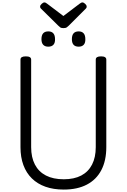

<svg xmlns="http://www.w3.org/2000/svg" viewBox="-20 -1545 1047 1584"><path d="M506 19Q421 19 355 -4.5Q289 -28 243 -73Q197 -118 173 -183Q149 -248 149 -331V-1053Q149 -1067 160 -1073.5Q171 -1080 193 -1080Q215 -1080 226 -1073.5Q237 -1067 237 -1053V-331Q237 -247 268 -187.5Q299 -128 359 -97Q419 -66 506 -66Q592 -66 650.5 -97Q709 -128 739.5 -187.5Q770 -247 770 -331V-1053Q770 -1067 781 -1073.5Q792 -1080 814 -1080Q857 -1080 857 -1053V-331Q857 -220 816 -141.5Q775 -63 696.5 -22Q618 19 506 19ZM378 -1160Q351 -1160 336.5 -1175.5Q322 -1191 322 -1222Q322 -1254 336 -1270Q350 -1286 379 -1286Q406 -1286 420 -1270Q434 -1254 434 -1222Q435 -1191 420.5 -1175.5Q406 -1160 378 -1160ZM629 -1160Q601 -1160 587 -1175.5Q573 -1191 573 -1222Q573 -1254 587 -1270Q601 -1286 629 -1286Q656 -1286 670 -1270Q684 -1254 684 -1222Q685 -1191 670.5 -1175.5Q656 -1160 629 -1160ZM660 -1525Q670 -1525 682.5 -1513.5Q695 -1502 695 -1491Q695 -1489 694.5 -1485Q694 -1481 689 -1475L547 -1333Q540 -1327 531.5 -1320Q523 -1313 503 -1313Q484 -1313 476 -1320Q468 -1327 461 -1333L317 -1475Q312 -1481 311.5 -1485Q311 -1489 311 -1491Q311 -1502 324 -1513.5Q337 -1525 346 -1525Q353 -1525 358.5 -1521.5Q364 -1518 371 -1513L503 -1413L635 -1513Q643 -1518 648 -1521.5Q653 -1525 660 -1525Z"/></svg>

Font: Playwrite AR
Style: Regular
Weight: 400
Designer: Veronika Burian, José Scaglione
Foundry: TypeTogether
Version: Version 1.002